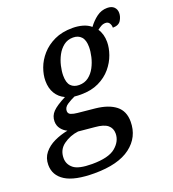

<svg xmlns="http://www.w3.org/2000/svg" viewBox="-188 -695 941 1047"><g transform="rotate(-20 282.5 -172.0)"><path d="M181 240Q67 240 13 206Q-41 172 -41 111Q-41 71 -18 42.5Q5 14 42 -3.5Q79 -21 121 -29Q101 -38 86.5 -56.5Q72 -75 72 -100Q72 -132 94 -155Q116 -178 171 -206Q138 -221 119.5 -251.5Q101 -282 101 -325Q101 -360 115 -398.5Q129 -437 158.5 -470.5Q188 -504 232.5 -525Q277 -546 338 -546Q368 -546 395.5 -538.5Q423 -531 443 -514Q464 -543 491.5 -563.5Q519 -584 553 -584Q579 -584 592.5 -570.5Q606 -557 606 -536Q606 -514 593 -493Q580 -472 546 -472Q546 -488 538.5 -499Q531 -510 516 -510Q502 -510 490 -503Q478 -496 468 -488Q490 -456 490 -410Q490 -376 476.5 -337.5Q463 -299 434.5 -265Q406 -231 362 -210Q318 -189 258 -189Q250 -189 239.5 -189.5Q229 -190 221 -191Q198 -181 176 -166.5Q154 -152 154 -131Q154 -115 169 -109Q184 -103 206 -101L307 -91Q381 -83 421.5 -51Q462 -19 462 42Q462 132 390.5 186Q319 240 181 240ZM267 -241Q299 -241 322 -258.5Q345 -276 359.5 -303.5Q374 -331 381 -361.5Q388 -392 388 -418Q388 -458 370.5 -477Q353 -496 323 -496Q291 -496 268 -478Q245 -460 230.5 -432.5Q216 -405 209 -374.5Q202 -344 202 -319Q202 -277 219.5 -259Q237 -241 267 -241ZM186 188Q282 188 322.5 154Q363 120 363 75Q363 44 341 26Q319 8 269 4L174 -5Q126 1 88 28.5Q50 56 50 105Q50 141 79 164.5Q108 188 186 188Z"/></g></svg>

Font: Noto Serif Medium
Style: Italic
Weight: 500
Italic angle: -12°
Designer: Monotype Design Team
Foundry: Monotype Imaging Inc.
Version: Version 2.014; ttfautohint (v1.8.4.7-5d5b)